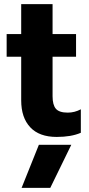

<svg xmlns="http://www.w3.org/2000/svg" viewBox="-20 -644 427 924"><path d="M82 -161V-371H12V-480H82V-624H233V-480H346V-371H233V-181Q233 -139 249 -120.5Q265 -102 306 -102Q339 -102 369 -118V-5Q323 15 253 15Q169 15 125.5 -31.5Q82 -78 82 -161ZM167 53H323L222 260H84Z"/></svg>

Font: Prompt SemiBold
Style: Regular
Weight: 600
Designer: Katatrad Team
Foundry: CadsonDemak
Version: Version 1.001